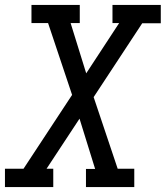

<svg xmlns="http://www.w3.org/2000/svg" viewBox="-30 -755 669 775"><path d="M-10 0V-74H65L261 -372L164 -662H97V-735H292V-662H255L318 -459L451 -662H424V-735H619V-661H544L348 -363L445 -74H512V0H317V-73H354L291 -276L158 -74H185V0Z"/></svg>

Font: Iosevka Etoile Oblique
Style: Regular
Weight: 400
Italic angle: -9°
Designer: Belleve Invis
Foundry: Belleve Invis
Version: Version 15.5.2; ttfautohint (v1.8.4)